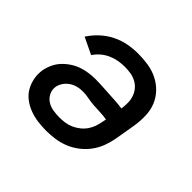

<svg xmlns="http://www.w3.org/2000/svg" viewBox="-130 -690 860 860"><g transform="rotate(45 300.0 -260.0)"><path d="M252 8Q224 8 198 4.5Q172 1 147.5 -8Q123 -17 102 -32.5Q81 -48 68 -70Q55 -92 50 -118.5Q45 -145 49 -172Q53 -193 62.5 -213.5Q72 -234 87.5 -250.5Q103 -267 122 -279.5Q141 -292 161.5 -299Q182 -306 203.5 -309Q225 -312 246 -312Q268 -312 290 -310.5Q312 -309 333.5 -308Q355 -307 376.5 -305.5Q398 -304 420 -301V-303Q423 -322 422.5 -341Q422 -360 416 -377Q410 -394 398.5 -407.5Q387 -421 371 -429.5Q355 -438 336.5 -441Q318 -444 299 -444Q279 -444 259 -440.5Q239 -437 219.5 -428.5Q200 -420 183.5 -406Q167 -392 155 -374L76 -412Q94 -440 119 -463Q144 -486 174 -501Q204 -516 236 -522Q268 -528 299 -528Q332 -528 364 -523Q396 -518 424 -504Q452 -490 473.5 -467.5Q495 -445 506.5 -416.5Q518 -388 519 -355Q520 -322 515 -289L498 -189Q493 -161 483 -134Q473 -107 455.5 -83Q438 -59 414 -40.5Q390 -22 363 -11Q336 0 307.5 4Q279 8 252 8ZM251 -76Q269 -76 286.5 -78.5Q304 -81 321 -88.5Q338 -96 353 -108Q368 -120 378.5 -135.5Q389 -151 394.5 -168Q400 -185 403 -203L406 -217Q385 -221 364.5 -221.5Q344 -222 323.5 -223.5Q303 -225 283 -229Q263 -233 243 -233Q227 -233 211 -229Q195 -225 180.5 -215.5Q166 -206 156 -191.5Q146 -177 143 -161Q140 -140 149 -122Q158 -104 174 -93.5Q190 -83 210.5 -79.5Q231 -76 251 -76Z"/></g></svg>

Font: Iosevka Custom Medium
Style: Italic
Weight: 500
Italic angle: -9°
Designer: Belleve Invis
Foundry: Belleve Invis
Version: Version 27.0.1